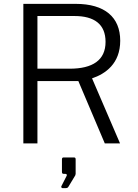

<svg xmlns="http://www.w3.org/2000/svg" viewBox="-20 -743 716 995"><path d="M602 0 457 -337C526 -360 603 -413 603 -532C603 -654 523 -723 372 -723H101V0H174V-323H386L523 0ZM341 -387H174V-660H366C468 -660 527 -618 527 -526C527 -431 460 -387 341 -387ZM304 232H317C327 232 331 231 335 224L370 166C370 164 372 161 372 158V82C372 76 369 73 364 73H309C304 73 301 76 301 83V147C301 155 303 158 311 158H319C326 158 329 164 324 171L298 222C296 226 299 232 304 232Z"/></svg>

Font: United Sans Light
Style: Regular
Weight: 300
Designer: Pablo Impallari, Rodrigo Fuenzalida (Modified by Dan O. Williams)
Version: Version 1.000;PS 001.000;hotconv 1.0.88;makeotf.lib2.5.64775